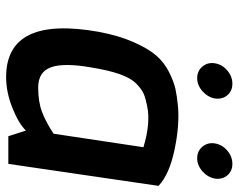

<svg xmlns="http://www.w3.org/2000/svg" viewBox="-94 -660 760 611"><g transform="rotate(90 285.5 -354.0)"><path d="M548 -659Q544 -636 525 -619Q506 -602 483 -602Q460 -602 446 -619Q432 -636 436 -659Q440 -682 459 -698Q478 -714 501 -714Q524 -714 537.5 -698Q551 -682 548 -659ZM293 -659Q289 -636 270 -619Q251 -602 228 -602Q205 -602 191 -619Q177 -636 181 -659Q185 -682 204 -698Q223 -714 246 -714Q269 -714 282.5 -698Q296 -682 293 -659ZM194 -264Q179 -178 193.5 -137Q208 -96 258 -96Q303 -96 335 -108Q367 -120 405 -145L448 -431Q372 -454 318 -443Q293 -438 278.5 -432Q264 -426 246 -408.5Q228 -391 215.5 -355.5Q203 -320 194 -264ZM81 -290Q93 -353 113.5 -399.5Q134 -446 156 -471.5Q178 -497 209 -512.5Q240 -528 263.5 -533Q287 -538 319 -541Q381 -546 458 -529.5Q535 -513 571 -479L501 -1H413L395 -57Q373 -34 323 -14Q273 6 225 6Q28 6 81 -290Z"/></g></svg>

Font: Exo
Style: Demi Bold Italic
Weight: 600
Designer: Natanael Gama
Version: Version 1